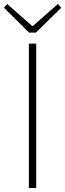

<svg xmlns="http://www.w3.org/2000/svg" viewBox="-35 -945 328 965"><path d="M110 0V-726H147V0ZM111 -781 -15 -906 1 -925 126 -815H131L256 -925L273 -906L145 -781Z"/></svg>

Font: Noto Sans HK Thin
Style: Regular
Weight: 100
Designer: Ryoko NISHIZUKA 西塚涼子 (kana, bopomofo & ideographs); Paul D. Hunt (Latin, Greek & Cyrillic); Sandoll Communications 산돌커뮤니
Foundry: Adobe
Version: Version 2.004-H2;hotconv 1.0.118;makeotfexe 2.5.65603